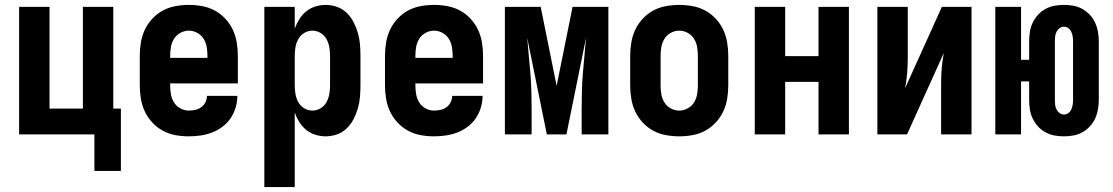

<svg xmlns="http://www.w3.org/2000/svg" viewBox="-20 -548 4540 783"><path d="M365 149V0H58V-520H182V-105H318V-520H442V-105H473V149Z M750 8Q722 8 695 3Q668 -2 644 -15Q620 -28 601 -48.5Q582 -69 570.5 -93.5Q559 -118 554.5 -145.5Q550 -173 550 -200V-320Q550 -347 554.5 -374.5Q559 -402 570.5 -426.5Q582 -451 601 -471.5Q620 -492 644 -505Q668 -518 695.5 -523Q723 -528 750 -528Q777 -528 804.5 -523Q832 -518 856 -505Q880 -492 899 -471.5Q918 -451 929.5 -426.5Q941 -402 945.5 -374.5Q950 -347 950 -320V-208H674V-200Q674 -182 677 -164Q680 -146 689.5 -130.5Q699 -115 715.5 -106Q732 -97 750 -97Q763 -97 776.5 -100Q790 -103 801 -111Q812 -119 818 -131.5Q824 -144 824 -157H948Q948 -133 941 -109.5Q934 -86 920.5 -66Q907 -46 887 -31Q867 -16 844.5 -7.5Q822 1 798 4.5Q774 8 750 8ZM674 -312H826V-320Q826 -338 823 -356Q820 -374 810.5 -389.5Q801 -405 784.5 -414Q768 -423 750 -423Q732 -423 715.5 -414Q699 -405 689.5 -389.5Q680 -374 677 -356Q674 -338 674 -320Z M1058 215V-520H1182V-431Q1189 -451 1200.5 -469.5Q1212 -488 1228.5 -501.5Q1245 -515 1266 -521.5Q1287 -528 1308 -528Q1332 -528 1354.5 -520Q1377 -512 1394 -495.5Q1411 -479 1422 -457.5Q1433 -436 1439.5 -413.5Q1446 -391 1448 -367.5Q1450 -344 1450 -320V-200Q1450 -176 1448 -152.5Q1446 -129 1439.5 -106.5Q1433 -84 1422 -62.5Q1411 -41 1394 -24.5Q1377 -8 1354.5 0Q1332 8 1308 8Q1287 8 1266 1.5Q1245 -5 1228.5 -18.5Q1212 -32 1200.5 -50.5Q1189 -69 1182 -89V215ZM1254 -97Q1272 -97 1287.5 -106.5Q1303 -116 1311.5 -131.5Q1320 -147 1323 -164.5Q1326 -182 1326 -200V-320Q1326 -338 1323 -355.5Q1320 -373 1311.5 -388.5Q1303 -404 1287.5 -413.5Q1272 -423 1254 -423Q1236 -423 1220.5 -413.5Q1205 -404 1196.5 -388.5Q1188 -373 1185 -355.5Q1182 -338 1182 -320V-200Q1182 -182 1185 -164.5Q1188 -147 1196.5 -131.5Q1205 -116 1220.5 -106.5Q1236 -97 1254 -97Z M1750 8Q1722 8 1695 3Q1668 -2 1644 -15Q1620 -28 1601 -48.5Q1582 -69 1570.5 -93.5Q1559 -118 1554.5 -145.5Q1550 -173 1550 -200V-320Q1550 -347 1554.5 -374.5Q1559 -402 1570.5 -426.5Q1582 -451 1601 -471.5Q1620 -492 1644 -505Q1668 -518 1695.5 -523Q1723 -528 1750 -528Q1777 -528 1804.5 -523Q1832 -518 1856 -505Q1880 -492 1899 -471.5Q1918 -451 1929.5 -426.5Q1941 -402 1945.5 -374.5Q1950 -347 1950 -320V-208H1674V-200Q1674 -182 1677 -164Q1680 -146 1689.5 -130.5Q1699 -115 1715.5 -106Q1732 -97 1750 -97Q1763 -97 1776.5 -100Q1790 -103 1801 -111Q1812 -119 1818 -131.5Q1824 -144 1824 -157H1948Q1948 -133 1941 -109.5Q1934 -86 1920.5 -66Q1907 -46 1887 -31Q1867 -16 1844.5 -7.5Q1822 1 1798 4.5Q1774 8 1750 8ZM1674 -312H1826V-320Q1826 -338 1823 -356Q1820 -374 1810.5 -389.5Q1801 -405 1784.5 -414Q1768 -423 1750 -423Q1732 -423 1715.5 -414Q1699 -405 1689.5 -389.5Q1680 -374 1677 -356Q1674 -338 1674 -320Z M2039 0V-520H2185L2250 -198L2315 -520H2461V0H2352V-104Q2352 -140 2353 -176.5Q2354 -213 2357 -249Q2360 -285 2363.5 -321.5Q2367 -358 2370 -394L2290 0H2210L2130 -394Q2133 -358 2136.5 -321.5Q2140 -285 2143 -249Q2146 -213 2147 -176.5Q2148 -140 2148 -104V0Z M2750 8Q2723 8 2695.5 3Q2668 -2 2644 -15Q2620 -28 2601 -48.5Q2582 -69 2570.5 -93.5Q2559 -118 2554.5 -145.5Q2550 -173 2550 -200V-320Q2550 -347 2554.5 -374.5Q2559 -402 2570.5 -426.5Q2582 -451 2601 -471.5Q2620 -492 2644 -505Q2668 -518 2695.5 -523Q2723 -528 2750 -528Q2777 -528 2804.5 -523Q2832 -518 2856 -505Q2880 -492 2899 -471.5Q2918 -451 2929.5 -426.5Q2941 -402 2945.5 -374.5Q2950 -347 2950 -320V-200Q2950 -173 2945.5 -145.5Q2941 -118 2929.5 -93.5Q2918 -69 2899 -48.5Q2880 -28 2856 -15Q2832 -2 2804.5 3Q2777 8 2750 8ZM2750 -97Q2768 -97 2784.5 -106Q2801 -115 2810.5 -130.5Q2820 -146 2823 -164Q2826 -182 2826 -200V-320Q2826 -338 2823 -356Q2820 -374 2810.5 -389.5Q2801 -405 2784.5 -414Q2768 -423 2750 -423Q2732 -423 2715.5 -414Q2699 -405 2689.5 -389.5Q2680 -374 2677 -356Q2674 -338 2674 -320V-200Q2674 -182 2677 -164Q2680 -146 2689.5 -130.5Q2699 -115 2715.5 -106Q2732 -97 2750 -97Z M3058 0V-520H3182V-319H3318V-520H3442V0H3318V-214H3182V0Z M3558 0V-520H3682V-312Q3682 -281 3679.5 -250Q3677 -219 3671 -188L3821 -520H3942V0H3818V-208Q3818 -239 3820.5 -270Q3823 -301 3829 -332L3679 0Z M4319 8Q4299 8 4280 4.5Q4261 1 4243.5 -8.5Q4226 -18 4213 -32.5Q4200 -47 4191.5 -64.5Q4183 -82 4180 -101.5Q4177 -121 4177 -140V-216H4144V0H4039V-520H4144V-304H4177V-380Q4177 -399 4180 -418.5Q4183 -438 4191.5 -455.5Q4200 -473 4213 -487.5Q4226 -502 4243.5 -511.5Q4261 -521 4280 -524.5Q4299 -528 4319 -528Q4338 -528 4357.5 -524.5Q4377 -521 4394 -511.5Q4411 -502 4424.5 -487.5Q4438 -473 4446 -455.5Q4454 -438 4457.5 -418.5Q4461 -399 4461 -380V-140Q4461 -121 4457.5 -101.5Q4454 -82 4446 -64.5Q4438 -47 4424.5 -32.5Q4411 -18 4394 -8.5Q4377 1 4357.5 4.5Q4338 8 4319 8ZM4319 -81Q4329 -81 4337 -87Q4345 -93 4349 -102Q4353 -111 4354.5 -120.5Q4356 -130 4356 -140V-380Q4356 -390 4354.5 -399.5Q4353 -409 4349 -418Q4345 -427 4337 -433Q4329 -439 4319 -439Q4309 -439 4301 -433Q4293 -427 4288.5 -418Q4284 -409 4283 -399.5Q4282 -390 4282 -380V-140Q4282 -130 4283 -120.5Q4284 -111 4288.5 -102Q4293 -93 4301 -87Q4309 -81 4319 -81Z"/></svg>

Font: Iosevka Term Curly Extrabold
Style: Regular
Weight: 800
Designer: Belleve Invis
Foundry: Belleve Invis
Version: Version 32.3.0